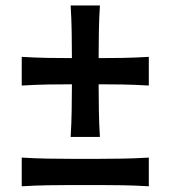

<svg xmlns="http://www.w3.org/2000/svg" viewBox="-20 -664 612 689"><path d="M233.5 -172.5Q236.5 -221 237.2 -266.5Q238 -312 238 -351.5V-361.5H237Q197.5 -361.5 152 -360.8Q106.5 -360 58 -357V-460Q106.5 -457 152 -456.2Q197.5 -455.5 237 -455.5H238V-465Q238 -505 237.2 -550.5Q236.5 -596 233.5 -644.5H338.5Q335.5 -596 334.8 -550.5Q334 -505 334 -465V-455.5H335Q374.5 -455.5 420 -456.2Q465.5 -457 514 -460V-357Q465.5 -360 420 -360.8Q374.5 -361.5 335 -361.5H334V-351.5Q334 -312 334.8 -266.5Q335.5 -221 338.5 -172.5ZM58 4.5V-98.5Q106.5 -95.5 152 -94.8Q197.5 -94 237 -94H335Q374.5 -94 420 -94.8Q465.5 -95.5 514 -98.5V4.5Q465.5 1.5 420 0.8Q374.5 0 335 0H237Q197.5 0 152 0.8Q106.5 1.5 58 4.5Z"/></svg>

Font: Commissioner Flair Medium
Style: Regular
Weight: 500
Designer: Kostas Bartsokas
Foundry: Kostas Bartsokas
Version: Version 1.000; ttfautohint (v1.8.3)